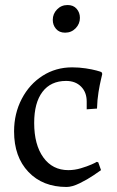

<svg xmlns="http://www.w3.org/2000/svg" viewBox="-20 -732 464 764"><path d="M245 12Q150 12 93 -48Q36 -108 36 -209Q36 -280 66.5 -338.5Q97 -397 149.5 -430.5Q202 -464 267 -464Q295 -464 321 -460Q347 -456 363.5 -451.5Q380 -447 384 -445L387 -438Q386 -433 381.5 -414.5Q377 -396 372 -365.5Q367 -335 366 -300L325 -297V-328Q325 -365 302.5 -387.5Q280 -410 243 -410Q182 -410 149 -366.5Q116 -323 116 -243Q116 -156 152.5 -105.5Q189 -55 252 -55Q277 -55 302 -62.5Q327 -70 344 -77.5Q361 -85 365 -88L371 -86L382 -55Q375 -50 351.5 -34Q328 -18 297.5 -3Q267 12 245 12ZM190 -653Q190 -677 207 -694.5Q224 -712 249 -712Q272 -712 285 -697Q298 -682 298 -661Q298 -637 281 -619.5Q264 -602 239 -602Q216 -602 203 -617Q190 -632 190 -653Z"/></svg>

Font: Sahitya
Style: Regular
Weight: 400
Designer: Juan Pablo del Peral
Foundry: Juan Pablo del Peral (http://www.huertatipografica.com)
Version: Version 1.001;PS 001.000;hotconv 1.0.70;makeotf.lib2.5.58329